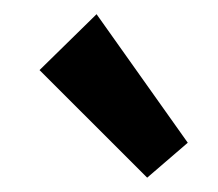

<svg xmlns="http://www.w3.org/2000/svg" viewBox="-20 -819 309 272"><path d="M188.5 -567.3 36 -719.7 116.8 -798.9 246 -616.8Z"/></svg>

Font: Reddit Sans Condensed
Style: Regular
Weight: 400
Designer: Stephen Hutchings
Foundry: Reddit
Version: Version 1.014